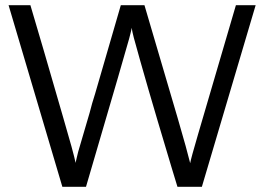

<svg xmlns="http://www.w3.org/2000/svg" viewBox="-20 -715 1021 739"><path d="M13 -695H97Q138 -558 222 -267Q264 -124 271 -88Q271 -89 272.5 -95.5Q274 -102 276.5 -112.5Q279 -123 281 -131Q288 -156 303 -206Q318 -256 325 -281Q334 -317 346 -354L445 -695H536L664 -260Q701 -133 712 -87Q715 -105 742 -197L888 -695H964L757 4H663Q661 -2 640.5 -70Q620 -138 586 -252.5Q552 -367 520 -480L495 -570Q488 -597 487 -608Q487 -607 485.5 -600Q484 -593 481.5 -583.5Q479 -574 477 -566L433 -413L311 4H220Z"/></svg>

Font: Coval
Style: Light
Weight: 300
Foundry: Context Ltd
Version: Version 001.000